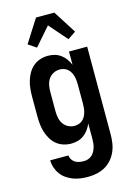

<svg xmlns="http://www.w3.org/2000/svg" viewBox="-144 -836 787 1132"><g transform="rotate(-15 250.0 -270.5)"><path d="M248 223Q225 223 202.5 220Q180 217 158.5 209Q137 201 118 188Q99 175 85.5 156.5Q72 138 64.5 115.5Q57 93 57 71H168Q169 84 176.5 96Q184 108 195.5 115Q207 122 220.5 124.5Q234 127 248 127Q261 127 273.5 123Q286 119 296 110.5Q306 102 312.5 90.5Q319 79 323 66.5Q327 54 328.5 41Q330 28 330 15V-81Q322 -62 310 -45Q298 -28 281 -15.5Q264 -3 244 2.5Q224 8 203 8Q179 8 155.5 0.5Q132 -7 113.5 -22.5Q95 -38 82.5 -59.5Q70 -81 63 -104Q56 -127 53.5 -151.5Q51 -176 51 -200V-320Q51 -344 53.5 -368.5Q56 -393 63 -416Q70 -439 82.5 -460.5Q95 -482 113.5 -497.5Q132 -513 155.5 -520.5Q179 -528 203 -528Q224 -528 244 -522.5Q264 -517 281 -504.5Q298 -492 310 -475Q322 -458 330 -439V-520H441V15Q441 42 437 68.5Q433 95 422 120Q411 145 393 165.5Q375 186 351.5 199Q328 212 301.5 217.5Q275 223 248 223ZM249 -88Q262 -88 274.5 -92Q287 -96 297 -104.5Q307 -113 313.5 -124.5Q320 -136 323.5 -148.5Q327 -161 328.5 -174Q330 -187 330 -200V-320Q330 -333 328.5 -346Q327 -359 323.5 -371.5Q320 -384 313.5 -395.5Q307 -407 297 -415.5Q287 -424 274.5 -428Q262 -432 249 -432Q229 -432 210.5 -422.5Q192 -413 181 -396.5Q170 -380 166 -360Q162 -340 162 -320V-200Q162 -180 166 -160Q170 -140 181 -123.5Q192 -107 210.5 -97.5Q229 -88 249 -88ZM154 -591 105 -624 194 -764H306L395 -624L346 -591L250 -701Z"/></g></svg>

Font: Iosevka Term
Style: Bold
Weight: 700
Monospace: yes
Designer: Belleve Invis
Foundry: Belleve Invis
Version: Version 30.0.1